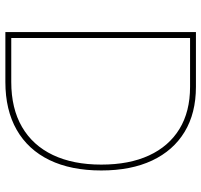

<svg xmlns="http://www.w3.org/2000/svg" viewBox="-38 -730 768 733"><g transform="rotate(90 346.5 -364.0)"><path d="M293.5 0H114.7V-22.5H293.5Q394.5 -22.5 465.1 -63.5Q535.6 -104.5 572.3 -181.6Q608.9 -258.8 608.9 -366.2Q608.9 -472.7 574 -548.3Q539.1 -624 472.9 -664.6Q406.7 -705.1 312 -705.1H114.7V-727.5H312Q412.6 -727.5 483.9 -684.3Q555.2 -641.1 593.3 -560.3Q631.3 -479.5 631.3 -366.2Q631.3 -250.5 591.6 -168.5Q551.8 -86.4 476.1 -43.2Q400.4 0 293.5 0ZM125.5 -727.5V0H103V-727.5Z"/></g></svg>

Font: Inter 20pt Thin
Style: Regular
Weight: 250
Version: Version 4.001;git-66647c0bb